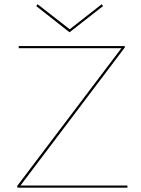

<svg xmlns="http://www.w3.org/2000/svg" viewBox="-20 -872 656 892"><path d="M303 -722 148 -844 155 -852 304 -736 452 -852 459 -844ZM572 -10V0H62L59 -7L544 -648H67V-658H558L561 -653L75 -10Z"/></svg>

Font: Ysabeau Infant Hairline
Style: Regular
Weight: 100
Designer: Christian Thalmann (Catharsis Fonts)
Version: Version 0.003